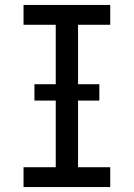

<svg xmlns="http://www.w3.org/2000/svg" viewBox="-20 -755 540 775"><path d="M75 0V-80H205V-655H75V-735H425V-655H295V-80H425V0ZM381 -349H119V-415H381Z"/></svg>

Font: Iosevka Term Curly Medium
Style: Regular
Weight: 500
Designer: Belleve Invis
Foundry: Belleve Invis
Version: Version 32.3.0